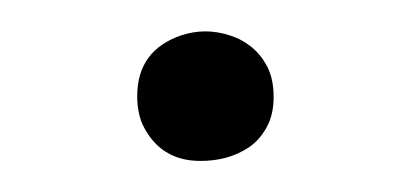

<svg xmlns="http://www.w3.org/2000/svg" viewBox="-20 -88 265 123"><path d="M139.6 6.3Q126.5 15.1 108.4 15.1Q82.5 15.1 71.3 -8.3Q67.9 -16.1 67.9 -26.4Q67.9 -55.7 96.2 -65.4Q104 -67.9 111.6 -67.9Q119.1 -67.9 127 -65.4Q134.8 -63 141.1 -57.9Q147.5 -52.7 151.4 -44.9Q155.3 -37.1 155.3 -25.9Q155.3 -14.6 150.9 -6.6Q146.5 1.5 139.6 6.3Z"/></svg>

Font: Pompiere
Style: Regular
Weight: 400
Designer: Karolina Lach
Foundry: Sorkin Type Co.
Version: Version 1.002